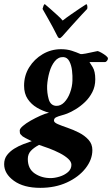

<svg xmlns="http://www.w3.org/2000/svg" viewBox="-76 -684 540 925"><path d="M212 -500Q210 -500 207 -501.5Q204 -503 201 -509Q178 -555 156.5 -592.5Q135 -630 129 -641Q131 -649 133.5 -656Q136 -663 140 -664Q149 -657 165 -642.5Q181 -628 198.5 -612.5Q216 -597 226 -585Q241 -597 264 -613Q287 -629 308.5 -643.5Q330 -658 340 -664Q343 -663 344.5 -656Q346 -649 344 -641Q339 -636 318.5 -614Q298 -592 272.5 -563.5Q247 -535 224 -509Q215 -500 212 -500ZM355 -385Q358 -381 370.5 -360.5Q383 -340 383 -302Q383 -268 369 -240.5Q355 -213 333.5 -192.5Q312 -172 289 -158Q266 -144 248 -137Q235 -132 220 -128Q205 -124 194.5 -119Q184 -114 184 -103Q184 -94 202.5 -86Q221 -78 249 -68.5Q277 -59 304.5 -45Q332 -31 350.5 -10.5Q369 10 369 39Q369 85 336 127Q303 169 246.5 195Q190 221 118 221Q38 221 -9 187Q-56 153 -56 107Q-56 81 -42 63Q-28 45 -7 32Q14 19 36.5 10.5Q59 2 77 -4Q77 -4 67.5 -8.5Q58 -13 47.5 -18.5Q37 -24 33 -27Q27 -33 23 -37Q19 -41 19 -55Q19 -64 34 -77Q49 -90 72 -103Q95 -116 118.5 -126.5Q142 -137 160 -141Q130 -149 102.5 -165Q75 -181 57.5 -207Q40 -233 40 -271Q40 -320 64.5 -359.5Q89 -399 129.5 -423Q170 -447 218 -447Q247 -447 270 -439.5Q293 -432 311 -424Q316 -422 337 -426Q358 -430 375 -434Q382 -435 387 -436.5Q392 -438 395 -438Q402 -436 413.5 -429.5Q425 -423 434.5 -415.5Q444 -408 444 -402Q444 -397 439.5 -391Q435 -385 429 -385ZM268 110Q268 95 252 80.5Q236 66 211.5 53.5Q187 41 160.5 31Q134 21 112 14Q86 28 72 43.5Q58 59 58 82Q58 129 91 151.5Q124 174 168 174Q187 174 210.5 167Q234 160 251 145.5Q268 131 268 110ZM229 -409Q205 -410 188 -389Q171 -368 162 -336Q153 -304 151 -271Q150 -237 158.5 -206.5Q167 -176 194 -174Q216 -173 233.5 -191Q251 -209 261.5 -237.5Q272 -266 273 -295Q274 -318 271 -344Q268 -370 258 -389Q248 -408 229 -409Z"/></svg>

Font: Amiri
Style: Bold Italic
Weight: 700
Italic angle: 10°
Designer: Khaled Hosny
Version: Version 0.113